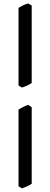

<svg xmlns="http://www.w3.org/2000/svg" viewBox="-20 -835 284 1088"><path d="M159.7 -364.7Q149.4 -356.9 132.8 -349.6Q116.2 -342.3 104 -338.9L85 -350.6V-790.5Q99.1 -798.3 112.1 -805.2Q125 -812 140.1 -815.4L159.7 -803.7ZM159.7 206.1Q149.4 213.9 132.8 221.2Q116.2 228.5 104 232.4L85 220.2V-214.4Q99.1 -222.7 112.1 -229.2Q125 -235.8 140.1 -240.7L159.7 -227.5Z"/></svg>

Font: Gentium Book Plus
Style: Regular
Weight: 400
Designer: Victor Gaultney, Annie Olsen, Iska Routamaa, Becca Hirsbrunner
Foundry: SIL International
Version: Version 6.101